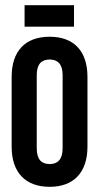

<svg xmlns="http://www.w3.org/2000/svg" viewBox="-20 -711 382 742"><path d="M75 -608H266V-691H75ZM172 -569C77 -569 25 -513 25 -414V-144C25 -46 77 11 172 11C266 11 318 -46 318 -144V-414C318 -513 266 -569 172 -569ZM222 -138C222 -94 202 -77 172 -77C141 -77 122 -94 122 -138V-421C122 -464 141 -481 172 -481C202 -481 222 -464 222 -421Z"/></svg>

Font: Modon Arabic
Style: Bold
Weight: 700
Designer: Ahmedzaza
Foundry: Ahmedzaza
Version: Version 2.010